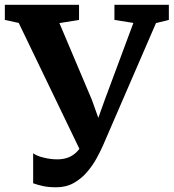

<svg xmlns="http://www.w3.org/2000/svg" viewBox="-39 -763 722 798"><path d="M194.6 15.4Q162.6 15.4 139.5 10.3Q116.4 5.2 98.8 -1.3V-126Q112.7 -115.1 142.3 -107.9Q171.9 -100.7 198.9 -100.7Q224.6 -100.7 245 -108.6Q265.4 -116.5 281.5 -133.1Q297.5 -149.8 309.4 -175.5L309.2 -106.7L38.8 -667.7L-18.9 -680.2V-743H289.5V-680.2L207.9 -667L343.1 -347.5L395 -202.2L344.3 -202.3L396.6 -348.5L515.4 -667.7L436.6 -680.2V-743H662.8V-680.2L609.3 -667L388.5 -157.1Q378.4 -134.2 362.2 -104.6Q346 -75.1 322.7 -47.8Q299.4 -20.5 267.6 -2.5Q235.8 15.4 194.6 15.4Z"/></svg>

Font: Merriweather Light
Style: Regular
Weight: 300
Designer: Eben Sorkin
Foundry: Eben Sorkin
Version: Version 2.100